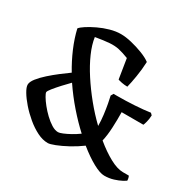

<svg xmlns="http://www.w3.org/2000/svg" viewBox="-157 -887 1067 1055"><g transform="rotate(30 376.5 -360.0)"><path d="M271 0Q238 0 203 -17.5Q168 -35 134.5 -63Q101 -91 74 -122Q47 -153 31 -180Q15 -207 15 -223Q15 -241 33.5 -264.5Q52 -288 80 -313Q108 -338 138 -361Q168 -384 192 -401Q159 -456 134.5 -513.5Q110 -571 97 -627Q105 -638 129 -653.5Q153 -669 185.5 -684.5Q218 -700 253.5 -710Q289 -720 321 -720Q351 -720 389 -711Q427 -702 463 -688Q499 -674 520 -658Q518 -609 510 -561.5Q502 -514 495 -487Q477 -487 459 -490.5Q441 -494 434 -497L414 -622Q378 -636 351 -642Q324 -648 290.5 -645.5Q257 -643 204 -634Q210 -590 233 -537.5Q256 -485 292 -429.5Q328 -374 372 -320Q416 -266 464 -220Q464 -253 459.5 -288.5Q455 -324 449.5 -353.5Q444 -383 440 -399L449 -415H473Q527 -415 583 -418.5Q639 -422 679 -428L690 -417Q689 -393 684 -374.5Q679 -356 676 -350H538Q539 -304 536.5 -252Q534 -200 525 -163Q577 -120 625 -94Q673 -68 709 -68H746Q748 -66 750.5 -57.5Q753 -49 753 -39Q749 -36 731.5 -26.5Q714 -17 687 -8.5Q660 0 629 0Q602 0 557 -24.5Q512 -49 459 -92Q424 -66 385 -45Q346 -24 315 -12Q284 0 271 0ZM290 -80Q299 -80 318.5 -88Q338 -96 361.5 -109Q385 -122 407 -138Q359 -182 311 -237Q263 -292 221 -354Q202 -335 179.5 -310.5Q157 -286 140.5 -265.5Q124 -245 124 -238Q124 -231 134.5 -213Q145 -195 163 -172.5Q181 -150 203 -129Q225 -108 247.5 -94Q270 -80 290 -80Z"/></g></svg>

Font: Texturina 72pt SemiBold
Style: Regular
Weight: 600
Designer: Guillermo Torres Carreño
Foundry: Omnibus-Type
Version: Version 1.002; ttfautohint (v1.8.3)